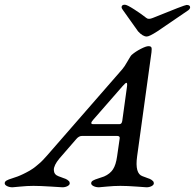

<svg xmlns="http://www.w3.org/2000/svg" viewBox="-23 -793 827 815"><path d="M769 -772Q784 -772 784 -762Q784 -756 777 -750L645 -660Q611 -638 600 -638Q583 -638 563 -660L499 -750Q493 -758 493 -762Q493 -773 507 -773Q516 -773 547 -753Q578 -733 598 -717Q607 -709 626 -717Q761 -772 769 -772ZM301 -203 229 -120Q205 -91 205.5 -71.5Q206 -52 225 -45Q229 -44 236 -41Q243 -38 246.5 -37Q250 -36 255 -34Q260 -32 262.5 -30Q265 -28 268 -25.5Q271 -23 272 -20.5Q273 -18 273 -15Q273 -8 263.5 -3Q254 2 242 2Q240 2 194 -1Q148 -4 119 -4Q92 -4 63 -1Q34 2 30 2Q17 2 7 -3Q-3 -8 -3 -15Q-3 -22 4.5 -26.5Q12 -31 28.5 -36Q45 -41 52 -44Q55 -45 63 -48.5Q71 -52 75 -54Q79 -56 87 -60Q95 -64 100 -67Q105 -70 113 -75Q121 -80 127.5 -85.5Q134 -91 142.5 -98Q151 -105 159 -113.5Q167 -122 176 -132L496 -499Q505 -509 518.5 -533Q532 -557 536 -560Q552 -574 574.5 -585.5Q597 -597 607 -597Q617 -597 619.5 -592Q622 -587 620 -571L559 -129Q549 -56 582 -45Q586 -44 593 -41Q600 -38 603.5 -37Q607 -36 612 -34Q617 -32 619.5 -30Q622 -28 625 -25.5Q628 -23 629 -20.5Q630 -18 630 -15Q630 -8 620.5 -3Q611 2 599 2Q598 2 557 -1Q516 -4 488 -4Q460 -4 430 -1Q400 2 397 2Q384 2 374 -3Q364 -8 364 -15Q364 -22 371.5 -26.5Q379 -31 395.5 -36Q412 -41 419 -44Q444 -55 456.5 -74Q469 -93 474 -129L485 -205Q487 -216 474 -216H325Q312 -216 301 -203ZM496 -280 516 -425Q518 -441 514 -441.5Q510 -442 497 -427L373 -285Q356 -266 373 -266H484Q494 -266 496 -280Z"/></svg>

Font: EB Garamond 08
Style: Italic
Weight: 400
Italic angle: -14°
Version: Version 0.016